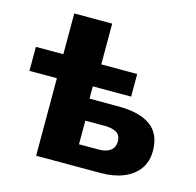

<svg xmlns="http://www.w3.org/2000/svg" viewBox="-103 -812 937 919"><g transform="rotate(15 365.0 -352.5)"><path d="M154 0V-384H18V-503H154V-705H342V-503H520V-391H330V-330H474Q578 -330 633 -290.5Q688 -251 688 -166Q688 -113 661 -76Q634 -39 586 -19.5Q538 0 474 0ZM338 -106H435Q471 -106 492.5 -121Q514 -136 514 -167Q514 -198 492.5 -210.5Q471 -223 435 -223H338Z"/></g></svg>

Font: Nunito Sans 8pt Black
Style: Regular
Weight: 900
Version: Version 3.101;gftools[0.9.27]